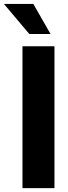

<svg xmlns="http://www.w3.org/2000/svg" viewBox="-65 -965 350 985"><path d="M214.4 -727.5H50.3V0H214.4ZM85.4 -790.5H194.3L106 -944.8H-44.9Z"/></svg>

Font: Raveo Display
Style: Bold
Weight: 700
Designer: Jakub Foglar, Rasmus Andersson (Inter)
Foundry: Jakubfoglar.com
Version: Version 1.100;Glyphs 3.2.3 (3260)